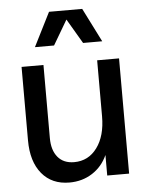

<svg xmlns="http://www.w3.org/2000/svg" viewBox="-53 -770 639 830"><g transform="rotate(-5 266.5 -355.5)"><path d="M52 -181V-500H147V-183Q147 -130 172 -100Q197 -70 243 -70Q305 -70 342.5 -121Q380 -172 380 -257V-500H475V0H380V-89Q358 -40 314.5 -12Q271 16 215 16Q139 16 95.5 -36.5Q52 -89 52 -181ZM335 -727 409 -580H326L263 -687L200 -580H117L191 -727Z"/></g></svg>

Font: MedMera Sans Display
Style: Regular
Weight: 500
Designer: Kasper Nordkvist
Foundry: UNCUT.wtf
Version: Version 1.300